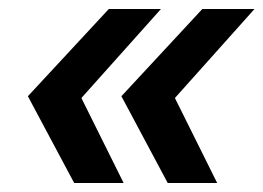

<svg xmlns="http://www.w3.org/2000/svg" viewBox="-20 -481 586 427"><path d="M161 -263 255 -74H145L42 -267L222 -461H338ZM369 -263 463 -74H353L250 -267L430 -461H546Z"/></svg>

Font: Montserrat Alternates SemiBold
Style: Italic
Weight: 600
Italic angle: -11.3°
Designer: Julieta Ulanovsky
Foundry: Julieta Ulanovsky
Version: Version 7.200